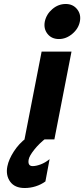

<svg xmlns="http://www.w3.org/2000/svg" viewBox="-20 -700 423 964"><path d="M189 -441H339L253 0H103ZM205 -592Q213 -629 243 -654.5Q273 -680 310 -680Q346 -680 367 -654Q388 -628 381 -592Q374 -556 343 -530Q312 -504 276 -504Q239 -504 218.5 -530Q198 -556 205 -592ZM17 135Q24 100 49.5 60.5Q75 21 112 -7H212Q177 20 152 51.5Q127 83 124 101Q121 117 126 125.5Q131 134 144 134Q161 134 184 125.5Q207 117 229 99L208 211Q186 227 159 235.5Q132 244 104 244Q54 244 31 212Q8 180 17 135Z"/></svg>

Font: Teachers[wght] Italic
Style: Regular
Weight: 400
Designer: Alfredo Marco Pradil & Chank Diesel
Version: Version 1.000;Glyphs 3.1.2 (3151)